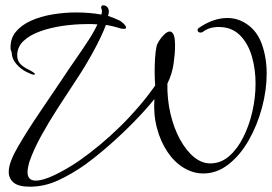

<svg xmlns="http://www.w3.org/2000/svg" viewBox="-20 -626 1027 725"><path d="M93 79Q50 79 31.5 63.5Q13 48 13 23Q13 3 23 -22Q33 -47 49 -74Q84 -134 128.5 -199.5Q173 -265 216 -329Q239 -364 264.5 -400.5Q290 -437 312.5 -471.5Q335 -506 348 -534Q338 -535 328 -535Q318 -535 307 -535Q264 -535 218 -528.5Q172 -522 132.5 -508Q93 -494 69 -471.5Q45 -449 45 -417Q45 -397 56.5 -385Q68 -373 82.5 -366Q97 -359 104 -354Q112 -349 112 -346Q112 -344 108 -344Q100 -344 79.5 -354.5Q59 -365 42 -384Q25 -403 24 -428Q24 -430 22 -434Q20 -438 20 -441Q18 -479 39 -505Q60 -531 96.5 -547.5Q133 -564 178 -571.5Q223 -579 268 -579Q318 -579 363 -571Q364 -575 364.5 -578Q365 -581 365 -584Q365 -589 363 -593Q362 -595 362 -598Q362 -606 371 -606Q376 -606 381.5 -602.5Q387 -599 390 -590Q391 -588 391 -583Q391 -575 388 -566Q400 -562 409.5 -558Q419 -554 428 -550Q436 -547 446 -537.5Q456 -528 456 -522Q456 -517 448 -517Q444 -517 438 -518Q432 -519 424 -522Q414 -525 403 -527.5Q392 -530 380 -532Q364 -489 332 -430.5Q300 -372 263 -317Q230 -267 196.5 -215Q163 -163 135.5 -113Q108 -63 92 -18Q88 -5 86 5.5Q84 16 84 24Q84 56 115 56Q142 56 186 35Q230 14 276 -17Q359 -75 433.5 -148Q508 -221 566 -303Q565 -315 564.5 -328.5Q564 -342 564 -357Q564 -381 565.5 -406Q567 -431 571 -450Q572 -458 580.5 -471.5Q589 -485 600.5 -496Q612 -507 621 -507Q630 -507 635.5 -495Q641 -483 641 -453Q641 -424 635.5 -385.5Q630 -347 612 -310Q611 -252 623.5 -197.5Q636 -143 659.5 -100Q683 -57 713 -32.5Q743 -8 777 -9Q815 -10 845.5 -36.5Q876 -63 898.5 -107.5Q921 -152 933 -205Q945 -258 945 -311Q945 -364 931.5 -411.5Q918 -459 889 -490Q857 -524 807 -524Q803 -524 798.5 -524Q794 -524 789 -523Q764 -520 745 -505Q741 -503 738 -503Q726 -503 726 -513Q726 -517 730 -520Q785 -558 838 -558Q877 -558 909 -537Q950 -511 968.5 -460Q987 -409 987 -348Q987 -285 969 -218.5Q951 -152 919 -96Q887 -40 843 -5.5Q799 29 748 29Q709 29 673.5 7.5Q638 -14 612 -53Q586 -92 572.5 -143Q559 -194 563 -252Q531 -212 486.5 -166.5Q442 -121 393.5 -78.5Q345 -36 301 -4Q250 32 198.5 55.5Q147 79 93 79Z"/></svg>

Font: Allura
Style: Regular
Weight: 400
Designer: Robert E. Leuschke
Foundry: Robert E. Leuschke
Version: Version 1.110